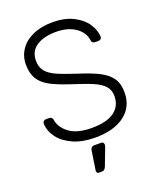

<svg xmlns="http://www.w3.org/2000/svg" viewBox="-165 -811 934 1123"><g transform="rotate(-20 302.5 -250.0)"><path d="M304 10Q226 10 168.5 -15.5Q111 -41 80.5 -82Q50 -123 48 -170Q48 -178 54 -184Q60 -190 69 -190H89Q107 -190 111 -170Q118 -122 166 -86Q214 -50 304 -50Q399 -50 445.5 -84.5Q492 -119 492 -181Q492 -219 469.5 -243.5Q447 -268 404 -286.5Q361 -305 274 -333Q197 -358 153.5 -382Q110 -406 89 -441Q68 -476 68 -530Q68 -581 95.5 -622Q123 -663 175 -686.5Q227 -710 299 -710Q373 -710 426 -683.5Q479 -657 506 -616.5Q533 -576 535 -535Q535 -527 529.5 -521Q524 -515 514 -515H494Q487 -515 480 -519.5Q473 -524 472 -535Q466 -585 418.5 -617.5Q371 -650 299 -650Q222 -650 176.5 -620Q131 -590 131 -530Q131 -491 151.5 -465.5Q172 -440 213 -421.5Q254 -403 334 -377Q416 -351 462 -327Q508 -303 531.5 -269Q555 -235 555 -181Q555 -91 488 -40.5Q421 10 304 10ZM254 210Q246 210 242 204Q238 198 240 189L257 77Q260 50 282 50H327Q333 50 337.5 55Q342 60 342 66Q342 75 338 84L298 189Q293 200 287.5 205Q282 210 272 210Z"/></g></svg>

Font: Rubik AZ
Style: Regular
Weight: 300
Designer: Hubert and Fischer
Foundry: Hubert & Fischer
Version: Version 2.000